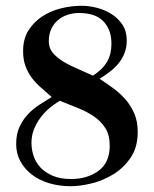

<svg xmlns="http://www.w3.org/2000/svg" viewBox="-20 -630 535 665"><path d="M262 -610Q288 -610 315.5 -603Q343 -596 366 -581.5Q389 -567 404 -544.5Q419 -522 419 -490Q419 -466 411.5 -446.5Q404 -427 391 -411Q378 -395 361 -382Q344 -369 325 -357Q350 -341 373.5 -323.5Q397 -306 415.5 -284.5Q434 -263 445.5 -236Q457 -209 457 -173Q457 -120 432.5 -84Q408 -48 372 -26Q336 -4 296 5.5Q256 15 225 15Q185 15 150 4.5Q115 -6 90 -25.5Q65 -45 50.5 -71.5Q36 -98 36 -131Q36 -166 48 -191.5Q60 -217 78.5 -236Q97 -255 118.5 -268.5Q140 -282 159 -294Q140 -311 122 -326.5Q104 -342 90.5 -360Q77 -378 68.5 -400.5Q60 -423 60 -453Q60 -495 78.5 -524.5Q97 -554 126 -573Q155 -592 191 -601Q227 -610 262 -610ZM302 -368Q336 -390 351 -416.5Q366 -443 366 -478Q366 -507 357 -527.5Q348 -548 333 -561Q318 -574 297.5 -579.5Q277 -585 253 -585Q234 -585 215 -579Q196 -573 181.5 -561Q167 -549 158 -530.5Q149 -512 149 -487Q149 -464 162.5 -447.5Q176 -431 198 -417.5Q220 -404 247 -392.5Q274 -381 302 -368ZM187 -281Q170 -271 152.5 -256.5Q135 -242 121 -223.5Q107 -205 98 -183Q89 -161 89 -135Q89 -112 96.5 -89.5Q104 -67 120.5 -49.5Q137 -32 163 -21Q189 -10 226 -10Q283 -10 321.5 -38.5Q360 -67 360 -125Q360 -162 345 -186Q330 -210 305 -227Q280 -244 249.5 -256Q219 -268 187 -281Z"/></svg>

Font: Bluu Next Cyrillic
Style: Bold
Weight: 700
Designer: Igor Stepanchenko
Foundry: Igor Stepanchenko
Version: Version 1.000